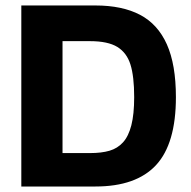

<svg xmlns="http://www.w3.org/2000/svg" viewBox="-20 -678 695 698"><path d="M327.1 0Q475.1 0 547.3 -77.8Q619.5 -155.7 619.5 -324.8Q619.5 -443.2 586.6 -516.8Q553.6 -590.4 489 -624.2Q424.3 -658.1 327.1 -658.1H57.5V0ZM207.3 -528.4H307.1Q372.1 -528.4 406.5 -507.4Q440.8 -486.3 454.3 -443.3Q467.8 -400.2 467.8 -324.8Q467.8 -262.7 457.5 -222.6Q447.2 -182.5 427.3 -160.6Q407.4 -138.6 378.1 -130Q348.9 -121.5 307.1 -121.5H207.3Z"/></svg>

Font: Arad-FD-VF Thin
Style: Regular
Weight: 100
Designer: Mohammad Darvishi
Version: Version 1.010;September 21, 2024;FontCreator 15.0.0.2992 64-